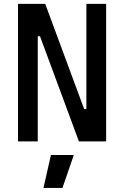

<svg xmlns="http://www.w3.org/2000/svg" viewBox="-20 -713 626 968"><path d="M70.8 0V-693.4H208L404.3 -163.1H415.5V-693.4H515.1V0H377.9L181.6 -530.3H170.4V0ZM199.2 234.4 236.8 68.4H352.1L294.9 234.4Z"/></svg>

Font: Caskaydia Cove Medium
Style: Regular
Weight: 500
Monospace: yes
Designer: Aaron Bell
Foundry: Saja Typeworks
Version: Version 4.300; ttfautohint (v1.8.3)